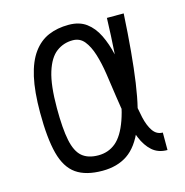

<svg xmlns="http://www.w3.org/2000/svg" viewBox="-98 -723 796 828"><g transform="rotate(-15 300.0 -309.0)"><path d="M553 -78V0Q512 0 485.5 -23.5Q459 -47 442.5 -87.5Q426 -128 416 -178Q406 -228 398.5 -281.5Q391 -335 383.5 -385Q376 -435 363.5 -475Q351 -515 331.5 -539Q312 -563 280 -563Q239 -563 207 -539Q175 -515 157 -457.5Q139 -400 139 -298Q139 -206 150 -153Q161 -100 187.5 -77.5Q214 -55 260 -55Q305 -55 338 -82.5Q371 -110 393.5 -173.5Q416 -237 429.5 -346Q443 -455 448 -618H523Q513 -437 495.5 -315Q478 -193 448 -120.5Q418 -48 372 -17Q326 14 260 14Q186 14 143 -16Q100 -46 82 -114.5Q64 -183 64 -298Q64 -392 78.5 -456Q93 -520 121.5 -559Q150 -598 190 -615Q230 -632 280 -632Q328 -632 359 -609Q390 -586 409.5 -546Q429 -506 440 -457Q451 -408 457 -355Q463 -302 469 -253Q475 -204 484 -164.5Q493 -125 509.5 -101.5Q526 -78 553 -78Z"/></g></svg>

Font: Victor Mono
Style: Regular
Weight: 400
Monospace: yes
Designer: Rune Bjørnerås
Version: Version 1.561;gftools[0.9.30]